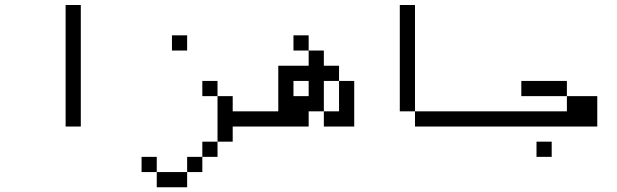

<svg xmlns="http://www.w3.org/2000/svg" viewBox="-20 -708 2540 790"><path d="M250 -687.5Q250 -687.5 250 -187.5H312.5Q312.5 -187.5 312.5 -687.5Z M1000 -187.5V-250H937.5V-312.5H875V-125H812.5V-62.5H750V0H625V62.5H750V0H812.5V-62.5H875V-125H937.5V-187.5ZM750 -500V-562.5H687.5V-500ZM625 0V-62.5H562.5V0ZM875 -312.5V-375H812.5V-312.5Z M1250 -250H1312.5V-187.5H1437.5V-375H1375Q1375 -375 1375 -250H1312.5Q1312.5 -250 1312.5 -375H1375V-437.5H1312.5V-500H1250V-437.5H1125V-250H1000V-187.5H1250ZM1187.5 -312.5V-375H1250V-312.5ZM1250 -500V-562.5H1187.5V-500Z M2000 -187.5V-250H1687.5V-187.5ZM1687.5 -250V-687.5H1625V-250Z M2250 -62.5V-125H2187.5V-62.5ZM2312.5 -250H2000V-187.5H2437.5Q2437.5 -187.5 2437.5 -312.5H2312.5ZM2312.5 -312.5V-375H2125V-312.5Z"/></svg>

Font: CalcUnifontExMono
Style: Regular
Weight: 500
Version: Version 15.0.06